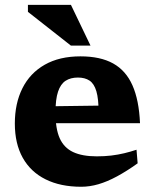

<svg xmlns="http://www.w3.org/2000/svg" viewBox="-20 -736 620 770"><path d="M302.5 -510Q382.5 -510 433.8 -481.5Q485 -453 511.2 -393.8Q537.5 -334.5 541.5 -242H161.5L161 -309.5L420 -313L375.5 -284.5Q375.5 -339.5 366.5 -370Q357.5 -400.5 339 -412.8Q320.5 -425 292.5 -425Q263 -425 243 -412Q223 -399 212.8 -368.5Q202.5 -338 202.5 -284Q202.5 -219.5 219.5 -181.5Q236.5 -143.5 273.2 -126.2Q310 -109 368 -109Q399 -109 426.2 -112.2Q453.5 -115.5 478.5 -121.5Q503.5 -127.5 527.5 -135.5L532 -81Q488 -49.5 449 -28.5Q410 -7.5 374.8 2.8Q339.5 13 306 13Q222.5 13 162.8 -16.8Q103 -46.5 71.2 -103.2Q39.5 -160 39.5 -240.5Q39.5 -321.5 70 -382.2Q100.5 -443 159.5 -476.5Q218.5 -510 302.5 -510ZM343 -553H264.5L92 -688.5V-716.5H264.5Z"/></svg>

Font: Newsreader 9pt
Style: Bold
Weight: 700
Designer: Hugues Gentile
Foundry: Production Type
Version: Version 1.003